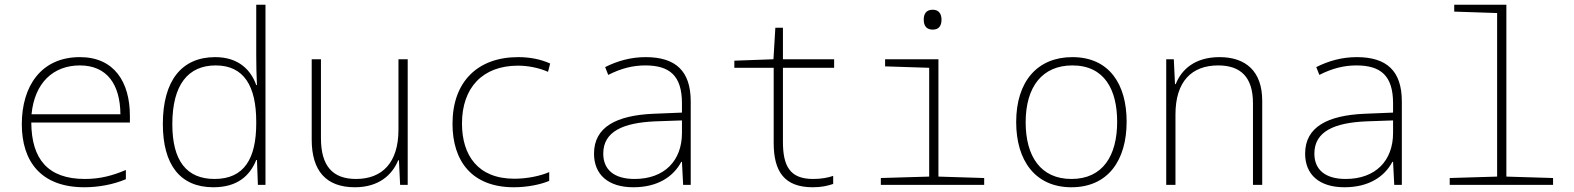

<svg xmlns="http://www.w3.org/2000/svg" viewBox="-20 -780 6640 810"><path d="M336 10C394 10 457 -1 511 -24V-63C455 -39 402 -25 338 -25C182 -25 113 -109 112 -263H528V-291C528 -434 462 -539 317 -539C153 -539 72 -416 72 -256C72 -101 151 10 336 10ZM488 -298H113C126 -432 206 -504 317 -504C432 -504 487 -423 488 -298Z M880 10C981 10 1034 -38 1061 -105H1064L1068 0H1100V-760H1061V-544C1061 -505 1062 -461 1064 -421H1061C1039 -484 987 -539 888 -539C746 -539 667 -439 667 -257C667 -85 740 10 880 10ZM885 -25C767 -25 707 -102 707 -256C707 -423 774 -504 890 -504C1009 -504 1061 -417 1061 -266V-260C1061 -112 1011 -25 885 -25Z M1477 10C1579 10 1635 -43 1660 -104H1663L1668 0H1700V-530H1661V-233C1661 -93 1592 -25 1482 -25C1384 -25 1334 -79 1334 -197V-530H1295V-191C1295 -59 1356 10 1477 10Z M2148 10C2206 10 2262 -2 2297 -17V-54C2258 -37 2202 -26 2150 -26C1996 -26 1929 -125 1929 -259C1929 -410 2016 -503 2165 -503C2205 -503 2251 -495 2292 -477L2301 -512C2261 -530 2216 -539 2166 -539C1995 -539 1889 -435 1889 -258C1889 -100 1971 10 2148 10Z M2652 10C2755 10 2821 -35 2854 -97H2857L2862 0H2894V-352C2894 -481 2830 -539 2704 -539C2641 -539 2585 -523 2533 -497L2546 -464C2601 -492 2651 -504 2702 -504C2805 -504 2857 -461 2857 -344V-305L2735 -300C2582 -293 2486 -245 2486 -132C2486 -44 2545 10 2652 10ZM2657 -25C2571 -25 2525 -64 2525 -132C2525 -226 2610 -262 2743 -268L2857 -272V-219C2857 -102 2783 -25 2657 -25Z M3409 10C3446 10 3471 4 3495 -4V-38C3472 -30 3444 -25 3410 -25C3312 -25 3283 -80 3283 -182V-494H3499V-530H3283V-663H3251L3243 -530L3078 -524V-494H3244V-177C3244 -55 3290 10 3409 10Z M3915 -655C3943 -655 3952 -674 3952 -697C3952 -721 3941 -739 3915 -739C3887 -739 3877 -721 3877 -697C3877 -672 3888 -655 3915 -655ZM3696 0H4132V-29L3939 -35V-530H3714V-500L3900 -494V-35L3696 -29Z M4500 10C4654 10 4733 -103 4733 -267C4733 -424 4660 -539 4504 -539C4357 -539 4267 -437 4267 -265C4267 -102 4348 10 4500 10ZM4500 -25C4370 -25 4307 -121 4307 -264C4307 -415 4378 -504 4504 -504C4640 -504 4693 -401 4693 -266C4693 -124 4633 -25 4500 -25Z M4900 0H4939V-297C4939 -437 5008 -504 5119 -504C5213 -504 5266 -456 5266 -344V0H5305V-355C5305 -479 5236 -539 5125 -539C5020 -539 4964 -486 4940 -425H4937L4932 -530H4900Z M5652 10C5755 10 5821 -35 5854 -97H5857L5862 0H5894V-352C5894 -481 5830 -539 5704 -539C5641 -539 5585 -523 5533 -497L5546 -464C5601 -492 5651 -504 5702 -504C5805 -504 5857 -461 5857 -344V-305L5735 -300C5582 -293 5486 -245 5486 -132C5486 -44 5545 10 5652 10ZM5657 -25C5571 -25 5525 -64 5525 -132C5525 -226 5610 -262 5743 -268L5857 -272V-219C5857 -102 5783 -25 5657 -25Z M6096 0H6532V-29L6335 -35V-760H6115V-731L6296 -725V-35L6096 -29Z"/></svg>

Font: Noto Sans Mono ExtraLight
Style: Regular
Weight: 200
Designer: Monotype Design Team
Foundry: Monotype Imaging Inc.
Version: Version 2.014